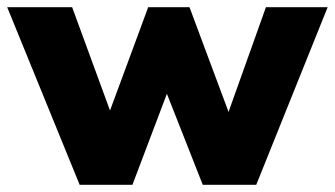

<svg xmlns="http://www.w3.org/2000/svg" viewBox="-32 -515 933 535"><path d="M190 0 -12 -495H169L283 -184H266L381 -495H496L612 -184H598L709 -495H881L682 0H533L403 -330H462L337 0Z"/></svg>

Font: Nunito Sans 11pt Black
Style: Regular
Weight: 900
Version: Version 3.101;gftools[0.9.27]